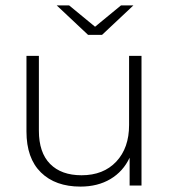

<svg xmlns="http://www.w3.org/2000/svg" viewBox="-20 -687 639 711"><path d="M504 -480V0H460V-103Q436 -52 389 -24Q342 4 278 4Q185 4 131.5 -48.5Q78 -101 78 -200V-480H124V-203Q124 -122 165.5 -80Q207 -38 282 -38Q363 -38 410.5 -88.5Q458 -139 458 -224V-480ZM474 -667 358 -558H306L190 -667H236L332 -588L428 -667Z"/></svg>

Font: Montserrat Ace
Style: Light
Weight: 300
Designer: Julieta Ulanovsky
Foundry: Julieta Ulanovsky
Version: Version 1